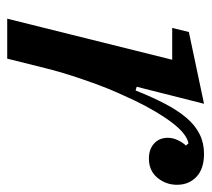

<svg xmlns="http://www.w3.org/2000/svg" viewBox="-46 -526 572 519"><g transform="rotate(90 239.5 -266.0)"><path d="M141 -446H55L66 -491L260 -532L214 -350L224 -347Q242 -392 260 -426.5Q278 -461 298 -484.5Q318 -508 342 -520Q366 -532 395 -532Q436 -532 457.5 -511.5Q479 -491 479 -459Q479 -429 460 -406Q441 -383 408 -383Q383 -383 367.5 -397Q352 -411 352 -434Q352 -448 358.5 -461.5Q365 -475 373 -483L367 -490Q341 -485 311 -445.5Q281 -406 251 -344Q242 -325 230 -298Q218 -271 206.5 -239.5Q195 -208 184 -174Q173 -140 165 -108L138 0H30Z"/></g></svg>

Font: IBM Plex Serif Medm
Style: Italic
Weight: 500
Italic angle: -14°
Designer: Mike Abbink, Paul van der Laan, Pieter van Rosmalen
Foundry: Bold Monday
Version: Version 3.001